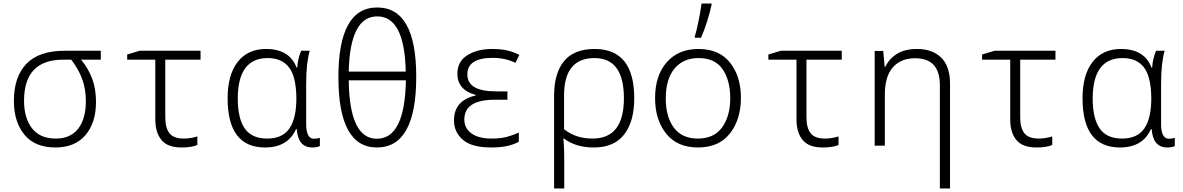

<svg xmlns="http://www.w3.org/2000/svg" viewBox="-20 -818 6640 1078"><path d="M519 -246Q519 -319 497.5 -376.5Q476 -434 435 -483H546V-533H343Q199 -533 128.5 -460Q58 -387 58 -251Q58 -134 117 -62Q176 10 291 10Q400 10 459.5 -59Q519 -128 519 -246ZM115 -252Q115 -483 335 -483H380Q420 -431 441 -375.5Q462 -320 462 -249Q462 -151 419 -95.5Q376 -40 293 -40Q204 -40 159.5 -98Q115 -156 115 -252Z M1088 -4V-52Q1049 -40 1013 -40Q954 -40 931 -70.5Q908 -101 908 -158V-483H1106V-533H764L694 -512V-483H852V-147Q852 -74 886.5 -32Q921 10 999 10Q1057 10 1088 -4Z M1642 -93H1646Q1654 10 1733 10Q1760 10 1776 2V-44Q1760 -39 1743 -39Q1699 -39 1699 -122V-343Q1699 -407 1704 -452.5Q1709 -498 1719 -533H1671Q1663 -515 1656.5 -489.5Q1650 -464 1649 -439H1645Q1605 -543 1474 -543Q1371 -543 1314.5 -470.5Q1258 -398 1258 -266Q1258 10 1468 10Q1596 10 1642 -93ZM1480 -40Q1393 -40 1354 -97Q1315 -154 1315 -264Q1315 -492 1483 -492Q1562 -492 1602.5 -440Q1643 -388 1644 -266Q1644 -154 1605 -97Q1566 -40 1480 -40Z M2317 -387Q2317 -776 2098 -776Q1880 -776 1880 -385Q1880 10 2096 10Q2317 10 2317 -387ZM2098 -726Q2252 -726 2258 -416H1938Q1945 -726 2098 -726ZM1938 -367H2259Q2253 -39 2096 -39Q1942 -39 1938 -367Z M2893 -22V-74Q2862 -59 2826 -49.5Q2790 -40 2740 -40Q2667 -40 2627 -69Q2587 -98 2587 -147Q2587 -258 2758 -258H2829V-305H2765Q2604 -305 2604 -400Q2604 -493 2745 -493Q2819 -493 2874 -465L2896 -510Q2861 -527 2827 -535Q2793 -543 2742 -543Q2660 -543 2604 -508Q2548 -473 2548 -404Q2548 -313 2651 -285V-282Q2529 -254 2529 -142Q2529 -76 2579 -33Q2629 10 2737 10Q2791 10 2828.5 1.5Q2866 -7 2893 -22Z M3147 -93V-282Q3147 -492 3318 -492Q3483 -492 3483 -266Q3483 -40 3307 -40Q3211 -40 3147 -93ZM3148 240V77Q3148 47 3147 19.5Q3146 -8 3143 -40H3147Q3175 -18 3216.5 -4Q3258 10 3315 10Q3428 10 3484.5 -63Q3541 -136 3541 -266Q3541 -543 3319 -543Q3203 -543 3147 -475Q3091 -407 3091 -280V240Z M3916 -606Q3933 -644 3949.5 -696Q3966 -748 3975 -790V-798H3919Q3914 -760 3902.5 -702.5Q3891 -645 3881 -613V-606ZM4140 -269Q4140 -388 4079.5 -465.5Q4019 -543 3901 -543Q3789 -543 3723.5 -468.5Q3658 -394 3658 -267Q3658 -146 3720 -68Q3782 10 3899 10Q4017 10 4078.5 -69Q4140 -148 4140 -269ZM3718 -265Q3718 -375 3767.5 -433.5Q3817 -492 3902 -492Q3994 -492 4037 -429.5Q4080 -367 4080 -267Q4080 -166 4034.5 -103Q3989 -40 3898 -40Q3809 -40 3763.5 -101Q3718 -162 3718 -265Z M4688 -4V-52Q4649 -40 4613 -40Q4554 -40 4531 -70.5Q4508 -101 4508 -158V-483H4706V-533H4364L4294 -512V-483H4452V-147Q4452 -74 4486.5 -32Q4521 10 4599 10Q4657 10 4688 -4Z M5314 240V-348Q5314 -446 5264.5 -494.5Q5215 -543 5129 -543Q5060 -543 5016 -515.5Q4972 -488 4951 -443H4947L4939 -532H4891V0H4948V-287Q4948 -389 4993 -440Q5038 -491 5118 -491Q5257 -491 5257 -340V240Z M5888 -4V-52Q5849 -40 5813 -40Q5754 -40 5731 -70.5Q5708 -101 5708 -158V-483H5906V-533H5564L5494 -512V-483H5652V-147Q5652 -74 5686.5 -32Q5721 10 5799 10Q5857 10 5888 -4Z M6442 -93H6446Q6454 10 6533 10Q6560 10 6576 2V-44Q6560 -39 6543 -39Q6499 -39 6499 -122V-343Q6499 -407 6504 -452.5Q6509 -498 6519 -533H6471Q6463 -515 6456.5 -489.5Q6450 -464 6449 -439H6445Q6405 -543 6274 -543Q6171 -543 6114.5 -470.5Q6058 -398 6058 -266Q6058 10 6268 10Q6396 10 6442 -93ZM6280 -40Q6193 -40 6154 -97Q6115 -154 6115 -264Q6115 -492 6283 -492Q6362 -492 6402.5 -440Q6443 -388 6444 -266Q6444 -154 6405 -97Q6366 -40 6280 -40Z"/></svg>

Font: Noto Sans Mono UI Light
Style: Regular
Weight: 300
Designer: Monotype Design team
Foundry: Monotype Imaging Inc.
Version: 1.000